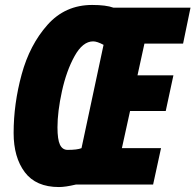

<svg xmlns="http://www.w3.org/2000/svg" viewBox="-20 -745 789 775"><path d="M35 -208Q35 -326 67.5 -445Q100 -564 171.5 -644.5Q243 -725 352 -725Q408 -725 438 -714H749L719 -569H563L535 -441H680L649 -297H505L472 -147H630L598 0H286Q244 10 218 10Q125 10 80 -50Q35 -110 35 -208ZM309 -147 398 -564Q372 -578 356 -578Q314 -578 281 -518.5Q248 -459 230 -376.5Q212 -294 212 -231Q212 -182 222 -161Q232 -140 253 -140Q292 -140 309 -147Z"/></svg>

Font: Noto Sans UI CondBlack
Style: Italic
Weight: 900
Width: 3
Italic angle: -12°
Designer: Monotype Design Team
Foundry: Monotype Imaging Inc.
Version: Version 1.001